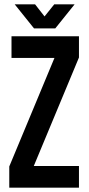

<svg xmlns="http://www.w3.org/2000/svg" viewBox="-20 -868 410 888"><path d="M33.2 -700.2H345.2V-602.1L136.2 -100.1H345.2V0H22.9V-98.1L231.9 -600.1H33.2ZM47.9 -848.1H142.1L186 -792L231 -848.1H325.2L235.8 -736.8H137.2Z"/></svg>

Font: Bebas Neue Bold
Style: Regular
Weight: 700
Designer: Ryoichi Tsunekawa
Foundry: Ryoichi Tsunekawa
Version: Version 1.300